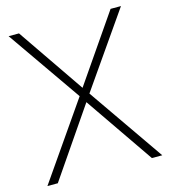

<svg xmlns="http://www.w3.org/2000/svg" viewBox="-108 -806 789 893"><g transform="rotate(-15 286.5 -360.0)"><path d="M263 -365 16 -720H66L286 -399L507 -720H557L310 -365L563 0H513L286 -330L60 0H10Z"/></g></svg>

Font: Tap Sans
Style: Regular
Weight: 400
Designer: Tap Payments
Foundry: Tap Payments
Version: Version 1.001;Glyphs 3.1.2 (3151)